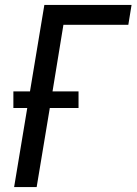

<svg xmlns="http://www.w3.org/2000/svg" viewBox="-20 -755 551 775"><path d="M37 0 90 -319H34V-386H101L159 -735H511L498 -655H236L192 -386H297V-319H181L128 0Z"/></svg>

Font: Iosevka SS04 Medium
Style: Italic
Weight: 500
Italic angle: -9°
Monospace: yes
Designer: Belleve Invis
Foundry: Belleve Invis
Version: Version 19.0.0; ttfautohint (v1.8.4)